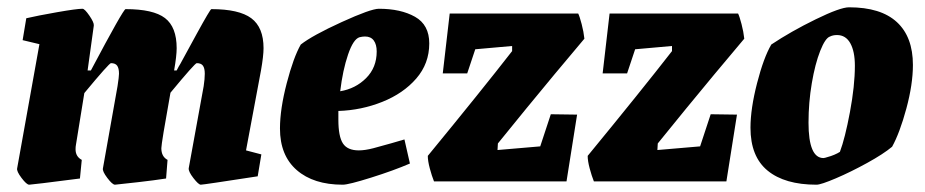

<svg xmlns="http://www.w3.org/2000/svg" viewBox="-20 -497 2535 526"><path d="M654 -85 696 -74 686 -14Q537 9 530 9Q524 9 510 -9Q496 -27 497 -36L538 -261Q541 -281 541 -295Q541 -310 536 -317Q531 -324 519 -324Q514 -324 447 -243Q422 -104 422 -91Q422 -68 439 -59L435 -8Q403 -3 359 2Q315 7 295 9Q288 9 274 -9.5Q260 -28 262 -36L302 -261Q306 -287 306 -295Q306 -310 301 -317Q296 -324 284 -324Q279 -324 211 -242L188 -100Q187 -95 187 -88Q187 -68 204 -59L199 -8Q67 9 60 9Q53 9 39 -9.5Q25 -28 27 -36L88 -376L42 -387L52 -447Q82 -454 136 -463.5Q190 -473 206 -473Q212 -473 225 -454Q238 -435 237 -427L220 -304H229Q318 -472 324 -472Q400 -472 432 -447.5Q464 -423 464 -365Q464 -344 457 -304H464Q470 -316 474 -322Q482 -337 519 -404.5Q556 -472 559 -472Q635 -472 668.5 -447Q702 -422 702 -365Q702 -344 695 -304Z M907 -193V-169Q907 -123 919.5 -104Q932 -85 963 -85Q980 -85 1003 -91Q1026 -97 1052 -104.5Q1078 -112 1088 -115L1103 -49Q1059 -30 997 -10.5Q935 9 919 9Q839 9 793 -31Q747 -71 747 -145Q747 -198 765.5 -269Q784 -340 804 -375Q836 -400 916 -436.5Q996 -473 1018 -473Q1078 -473 1117 -451Q1156 -429 1156 -378Q1156 -323 1120.5 -282Q1085 -241 1027.5 -218Q970 -195 907 -193ZM912 -247Q954 -254 983 -283Q1012 -312 1012 -356Q1012 -375 1004 -386Q996 -397 980 -397Q973 -397 965 -395Q948 -390 933.5 -347.5Q919 -305 912 -247Z M1489 -184 1561 -183 1532 0H1169Q1163 -15 1157.5 -35.5Q1152 -56 1152 -70Q1299 -249 1383 -357V-371L1282 -362L1260 -296H1193L1212 -460H1564Q1568 -452 1573.5 -431Q1579 -410 1581 -391L1498 -292Q1424 -203 1344 -104L1343 -86L1460 -96Z M1927 -184 1999 -183 1970 0H1607Q1601 -15 1595.5 -35.5Q1590 -56 1590 -70Q1737 -249 1821 -357V-371L1720 -362L1698 -296H1631L1650 -460H2002Q2006 -452 2011.5 -431Q2017 -410 2019 -391L1936 -292Q1862 -203 1782 -104L1781 -86L1898 -96Z M2036 -147Q2036 -199 2054 -269Q2072 -339 2093 -375Q2147 -411 2214.5 -444Q2282 -477 2306 -477Q2393 -477 2437 -436.5Q2481 -396 2481 -319Q2481 -266 2463 -199.5Q2445 -133 2424 -95Q2400 -75 2355.5 -50.5Q2311 -26 2270 -8.5Q2229 9 2217 9Q2130 9 2083 -29.5Q2036 -68 2036 -147ZM2248 -67Q2256 -69 2265.5 -73Q2275 -77 2281 -81Q2295 -118 2308.5 -190Q2322 -262 2322 -317Q2322 -356 2309.5 -378.5Q2297 -401 2273 -401Q2262 -401 2254 -397Q2241 -393 2227 -357.5Q2213 -322 2204 -269Q2195 -216 2195 -161Q2195 -64 2236 -64Q2239 -64 2248 -67Z"/></svg>

Font: Grenze ExtraBold
Style: Italic
Weight: 800
Italic angle: -10°
Designer: Renata Polastri
Foundry: Omnibus-Type
Version: Version 1.002; ttfautohint (v1.8)